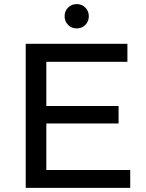

<svg xmlns="http://www.w3.org/2000/svg" viewBox="-20 -913 710 933"><path d="M105 0V-700.2H599.1V-612.8H205.1V-397.9H556.2V-313H205.1V-86.9H612.8V0ZM293.9 -834Q293.9 -858.9 310.8 -876Q327.6 -893.1 353 -893.1Q377.9 -893.1 394.8 -876Q411.6 -858.9 411.6 -834Q411.6 -809.1 394.8 -792Q377.9 -774.9 353 -774.9Q327.6 -774.9 310.8 -792Q293.9 -809.1 293.9 -834Z"/></svg>

Font: Montserrat Medium
Style: Regular
Weight: 500
Designer: Julieta Ulanovsky
Foundry: Julieta Ulanovsky
Version: Version 7.200